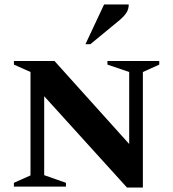

<svg xmlns="http://www.w3.org/2000/svg" viewBox="-20 -832 771 856"><path d="M42 0V-17L116 -50V-511L42 -544V-560H223L556 -190V-511L459 -544V-560H690V-544L617 -511V4H546L177 -403V-51L274 -17V0ZM361 -635 444 -812H554Q554 -793 545 -777.5Q536 -762 514 -743L383 -635Z"/></svg>

Font: Spectral SC
Style: Bold
Weight: 700
Designer: Jean-Baptiste Levee
Foundry: Production Type
Version: Version 2.001